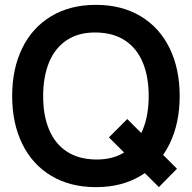

<svg xmlns="http://www.w3.org/2000/svg" viewBox="-20 -755 790 790"><path d="M633.7 14.8 428.2 -189.7 503.7 -265.2 708.2 -60.7ZM374.7 15Q268.4 15 190.5 -31.8Q112.6 -78.7 71.3 -163.6Q30 -248.5 30 -360Q30 -471.5 71.3 -556.4Q112.6 -641.3 190.5 -688.2Q268.4 -735 374.7 -735Q480.9 -735 558.8 -688.2Q636.8 -641.3 678 -556.4Q719.3 -471.5 719.3 -360Q719.3 -248.5 678 -163.6Q636.8 -78.7 558.8 -31.8Q480.9 15 374.7 15ZM374.7 -98.7Q445.6 -97.8 494.3 -130Q543 -162.2 567.4 -221.2Q591.8 -280.2 591.8 -360Q591.8 -439.4 567.4 -498Q543 -556.5 494.5 -588.5Q446 -620.5 374.7 -621.3Q303.8 -622.2 255.1 -590Q206.4 -557.8 182 -498.8Q157.7 -439.9 157.5 -360Q157.3 -280.7 181.8 -222.1Q206.2 -163.5 254.8 -131.5Q303.3 -99.5 374.7 -98.7Z"/></svg>

Font: Hauora
Style: Regular
Weight: 400
Designer: Wayne Shih
Foundry: WCYS
Version: Version 1.001